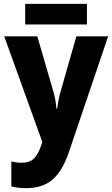

<svg xmlns="http://www.w3.org/2000/svg" viewBox="-20 -738 583 998"><path d="M115 240Q92 240 73 237.5Q54 235 39 231V101Q51 104 63.5 106Q76 108 91 108Q134 108 156.5 86Q179 64 195 15L200 0L2 -549H174L258 -260Q270 -218 273 -174H277Q280 -196 284 -216.5Q288 -237 294 -259L377 -549H542L339 50Q306 149 254 194.5Q202 240 115 240ZM432 -718V-611H111V-718Z"/></svg>

Font: Noto Sans SemiCondensed ExtraBold
Style: Regular
Weight: 800
Width: 4
Designer: Monotype Design Team
Foundry: Monotype Imaging Inc.
Version: Version 2.013; ttfautohint (v1.8.4.7-5d5b)